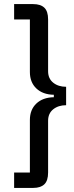

<svg xmlns="http://www.w3.org/2000/svg" viewBox="-20 -780 362 938"><path d="M142 -760Q178 -760 196.5 -742.5Q215 -725 215 -685V-432Q215 -396 240 -376Q265 -356 303 -356V-266Q265 -266 240 -246Q215 -226 215 -190V63Q215 103 196.5 120.5Q178 138 143 138H49V63H126V-194Q126 -244 157.5 -274Q189 -304 243 -305V-317Q189 -318 157.5 -348Q126 -378 126 -428V-685H49V-760Z"/></svg>

Font: IBM Plex Sans Cond Medm
Style: Regular
Weight: 500
Width: 3
Designer: Mike Abbink, Paul van der Laan, Pieter van Rosmalen
Foundry: Bold Monday
Version: Version 1.3